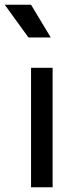

<svg xmlns="http://www.w3.org/2000/svg" viewBox="-74 -790 299 810"><path d="M46 -632H140L57 -770H-54ZM148 0V-504H57V0Z"/></svg>

Font: Hibana SubMedium
Style: Regular
Weight: 500
Width: 6
Designer: pygmalion
Foundry: ybstudio
Version: Version 0.930;hotconv 1.0.109;makeotfexe 2.5.65596